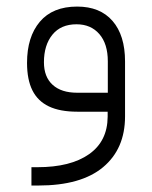

<svg xmlns="http://www.w3.org/2000/svg" viewBox="-20 -345 470 593"><path d="M366.2 -155.3V14.6Q366.2 114.7 298.3 171.4Q230.5 228 98.6 228H77.1V171.4H95.7Q197.8 171.4 254.9 131.3Q312 91.3 312.5 15.6V14.6V0H297.9H218.8Q165 0 130.9 -16.4Q96.7 -32.7 80.1 -65.9Q63.5 -99.1 63.5 -150.9Q63.5 -231 103 -277.8Q142.6 -324.7 218.3 -324.7Q289.1 -324.7 327.6 -280.3Q366.2 -235.8 366.2 -155.3ZM115.7 -152.8Q115.7 -107.4 142.6 -83Q169.4 -58.6 218.3 -58.6H298.3H313V-73.2V-155.8Q313 -209.5 286.9 -239.7Q260.7 -270 216.3 -270Q168 -270 141.8 -237.8Q115.7 -205.6 115.7 -152.8Z"/></svg>

Font: Shabnam Thin FD
Style: Thin-FD
Weight: 100
Foundry: DejaVu fonts team - Redesigned by Saber Rastikerdar - Based on Vazir font
Version: Version 5.0.0